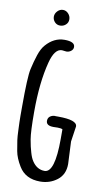

<svg xmlns="http://www.w3.org/2000/svg" viewBox="-91 -841 493 893"><g transform="rotate(10 156.0 -394.5)"><path d="M22.5 0ZM130.6 -722.7Q115.2 -722.7 105.2 -733.6Q95.2 -744.6 95.2 -759Q95.2 -773.4 106.4 -785.2Q117.7 -796.9 132.3 -796.9Q147 -796.9 157.7 -785.2Q168.5 -773.4 168.5 -758.1Q168.5 -742.7 157.2 -732.7Q146 -722.7 130.6 -722.7ZM274.9 -200.7 279.8 -94.7Q279.8 -45.4 245.4 -18.8Q210.9 7.8 165 7.8Q95.7 7.8 64.5 -43.9Q42 -80.6 36.1 -113Q30.3 -145.5 27.8 -163.1Q25.4 -180.7 24.4 -210.4Q22.5 -252 22.5 -277.3V-320.3Q22.5 -461.4 30.8 -498.8Q39.1 -536.1 49.8 -568.4Q60.5 -600.6 76.2 -618.2Q113.8 -661.1 163.1 -661.1Q212.4 -661.1 212.4 -635.7Q212.4 -624 202.6 -616.5Q192.9 -608.9 180.7 -608.9L159.7 -611.3Q125 -611.3 107.4 -543Q82 -445.3 82 -307.1Q82 -212.9 88.1 -177.5Q94.2 -142.1 101.6 -118.2Q108.4 -93.8 118.2 -79.1Q141.1 -44.4 177.2 -44.4Q225.6 -44.4 225.6 -203.6V-249.5Q218.3 -253.4 202.1 -253.4L182.6 -252.9Q147.9 -252.9 147.9 -275.9Q147.9 -290 158 -297.4Q168 -304.7 182.1 -304.7V-304.2H195.8Q285.6 -304.2 285.6 -273.4Z"/></g></svg>

Font: Amatic
Style: Bold
Weight: 700
Width: 3
Version: Version 2.000; ttfautohint (v0.92-dirty) -l 8 -r 50 -G 50 -x